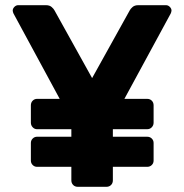

<svg xmlns="http://www.w3.org/2000/svg" viewBox="-20 -720 710 740"><path d="M280 0Q269 0 262 -7Q255 -14 255 -25V-256L32 -668Q31 -671 30 -673.5Q29 -676 29 -679Q29 -687 35.5 -693.5Q42 -700 50 -700H157Q171 -700 179 -693Q187 -686 190 -680L335 -419L480 -680Q483 -686 491 -693Q499 -700 513 -700H620Q628 -700 634.5 -693.5Q641 -687 641 -679Q641 -676 640 -673.5Q639 -671 638 -668L415 -257V-25Q415 -14 408 -7Q401 0 390 0ZM123 -77Q113 -77 106 -84Q99 -91 99 -101V-169Q99 -179 106 -186Q113 -193 123 -193H547Q558 -193 565 -186Q572 -179 572 -169V-101Q572 -91 565 -84Q558 -77 547 -77ZM123 -222Q113 -222 106 -229.5Q99 -237 99 -247V-314Q99 -325 106 -332Q113 -339 123 -339H547Q558 -339 565 -332Q572 -325 572 -314V-247Q572 -237 565 -229.5Q558 -222 547 -222Z"/></svg>

Font: Rubik Light SemiBold
Style: Regular
Weight: 600
Version: Version 2.300;gftools[0.9.30]